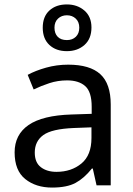

<svg xmlns="http://www.w3.org/2000/svg" viewBox="-20 -837 601 867"><path d="M288 -545Q386 -545 433 -502Q480 -459 480 -365V0H416L399 -76H395Q360 -32 321 -11Q282 10 215 10Q142 10 94 -28.5Q46 -67 46 -149Q46 -229 109 -272.5Q172 -316 303 -320L394 -323V-355Q394 -422 365 -448Q336 -474 283 -474Q241 -474 203 -461.5Q165 -449 132 -433L105 -499Q140 -518 188 -531.5Q236 -545 288 -545ZM393 -262 314 -259Q214 -255 175.5 -227Q137 -199 137 -148Q137 -103 164.5 -82Q192 -61 235 -61Q302 -61 347.5 -98.5Q393 -136 393 -214ZM282 -606Q233 -606 203 -634Q173 -662 173 -712Q173 -762 203 -789.5Q233 -817 282 -817Q329 -817 361 -789.5Q393 -762 393 -713Q393 -662 361.5 -634Q330 -606 282 -606ZM282 -656Q307 -656 322.5 -671Q338 -686 338 -712Q338 -738 322 -753Q306 -768 282 -768Q258 -768 242 -753Q226 -738 226 -712Q226 -686 240.5 -671Q255 -656 282 -656Z"/></svg>

Font: BC Sans
Style: Regular
Weight: 400
Designer: Monotype Design Team
Province of B.C.
Foundry: Monotype Imaging Inc.
Version: Version 2.000;GOOG;noto-source:20170915:90ef993387c0